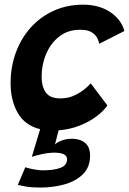

<svg xmlns="http://www.w3.org/2000/svg" viewBox="-20 -568 566 842"><path d="M157 254.5Q118 254.5 91.8 249.8Q65.5 245 58 243L91 165.5Q103 170 127.2 174.5Q151.5 179 166.5 179Q215.5 179 244.8 168.2Q274 157.5 274 130.5Q274 115 259.2 108.2Q244.5 101.5 219.5 101.5Q193 101.5 163.5 108Q134 114.5 119.5 120L156 -1.5Q89 -18 57.8 -72.8Q26.5 -127.5 26.5 -203Q26.5 -275.5 49.8 -338.2Q73 -401 115.5 -448Q158 -495 216.2 -521.2Q274.5 -547.5 344.5 -547.5Q414.5 -547.5 463 -515.2Q511.5 -483 525.5 -432L415 -376Q414.5 -382.5 408.5 -397.2Q402.5 -412 384.8 -424.8Q367 -437.5 331.5 -437.5Q278 -437.5 240.2 -408.2Q202.5 -379 182.5 -331.5Q162.5 -284 162.5 -229.5Q162.5 -189 180.8 -162.8Q199 -136.5 245 -136.5Q280 -136.5 308.5 -150.5Q337 -164.5 355.2 -180.5Q373.5 -196.5 378 -202.5L451 -105.5Q434.5 -81.5 403.5 -58Q372.5 -34.5 330 -17.5Q287.5 -0.5 237 3.5L221 65.5Q230 56 250.8 48.2Q271.5 40.5 295 40.5Q331 40.5 353 58.5Q375 76.5 375 114.5Q375 165.5 343.5 196.2Q312 227 262 240.8Q212 254.5 157 254.5Z"/></svg>

Font: Grandstander SemiBold
Style: Italic
Weight: 600
Italic angle: -15°
Designer: Tyler Finck
Foundry: Etcetera Type Co
Version: Version 1.200; ttfautohint (v1.8.3)